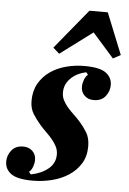

<svg xmlns="http://www.w3.org/2000/svg" viewBox="-76 -833 596 886"><g transform="rotate(5 222.0 -390.0)"><path d="M110 12Q38 12 9 -9Q-20 -30 -20 -66Q-20 -94 -1.5 -117.5Q17 -141 53 -141Q79 -141 95.5 -125Q112 -109 112 -84Q112 -69 106 -52.5Q100 -36 89 -27L98 -16Q146 -25 178 -51Q210 -77 210 -118Q210 -138 201.5 -154.5Q193 -171 180.5 -186Q168 -201 152.5 -216Q137 -231 123 -247Q104 -269 88 -294Q72 -319 72 -355Q72 -401 91.5 -435Q111 -469 143 -491.5Q175 -514 216.5 -525Q258 -536 302 -536Q372 -536 401 -515Q430 -494 430 -458Q430 -430 411.5 -406.5Q393 -383 357 -383Q331 -383 314.5 -399Q298 -415 298 -440Q298 -455 304 -471.5Q310 -488 321 -497L312 -508Q267 -498 240 -470.5Q213 -443 213 -406Q213 -386 221.5 -369.5Q230 -353 243 -338Q256 -323 272 -308Q288 -293 303 -276Q320 -257 335.5 -231.5Q351 -206 351 -168Q351 -122 330.5 -88.5Q310 -55 276 -32.5Q242 -10 198.5 1Q155 12 110 12ZM151 -608 302 -792H387L464 -601L429 -582L330 -694L180 -582Z"/></g></svg>

Font: IBM Plex Serif
Style: Bold Italic
Weight: 700
Italic angle: -14°
Designer: Mike Abbink, Paul van der Laan, Pieter van Rosmalen
Foundry: Bold Monday
Version: Version 3.001